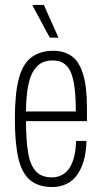

<svg xmlns="http://www.w3.org/2000/svg" viewBox="-20 -743 411 775"><path d="M191 12Q135 12 101.5 -16Q68 -44 54 -105Q40 -166 40 -263Q40 -364 55.5 -424Q71 -484 106 -511Q141 -538 196 -538Q238 -538 268.5 -517Q299 -496 315 -445Q331 -394 331 -305V-254H85Q85 -177 93.5 -126.5Q102 -76 125 -51.5Q148 -27 189 -27Q209 -27 226.5 -35Q244 -43 257 -60Q270 -77 278 -105.5Q286 -134 287 -174H329Q328 -129 318 -94.5Q308 -60 290.5 -36Q273 -12 247.5 0Q222 12 191 12ZM85 -293H286Q286 -346 281.5 -384.5Q277 -423 267 -448.5Q257 -474 238.5 -486.5Q220 -499 193 -499Q150 -499 126.5 -472Q103 -445 94 -398.5Q85 -352 85 -293ZM216 -591H181L112 -719V-723H157Z"/></svg>

Font: Archivo ExtraCondensed Thin
Style: Regular
Weight: 250
Width: 2
Designer: Hector Gatti
Foundry: Omnibus-Type
Version: Version 2.001